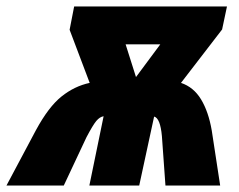

<svg xmlns="http://www.w3.org/2000/svg" viewBox="-90 -573 739 593"><path d="M298 -436H405L330 -335ZM107 0 177 -149Q197 -187 207.5 -199.5Q218 -212 230 -214L186 0H340L386 -213Q405 -208 410 -153L421 0H590L564 -170Q554 -228 531 -266Q508 -304 469 -317L596 -482L611 -553H139L125 -481L187 -317Q140 -307 100 -275Q60 -243 21 -171L-70 0Z"/></svg>

Font: Noto Sans Display SemiCondensed Black
Style: Italic
Weight: 900
Width: 4
Designer: Monotype Design team
Foundry: Monotype Imaging Inc.
Version: 1.000